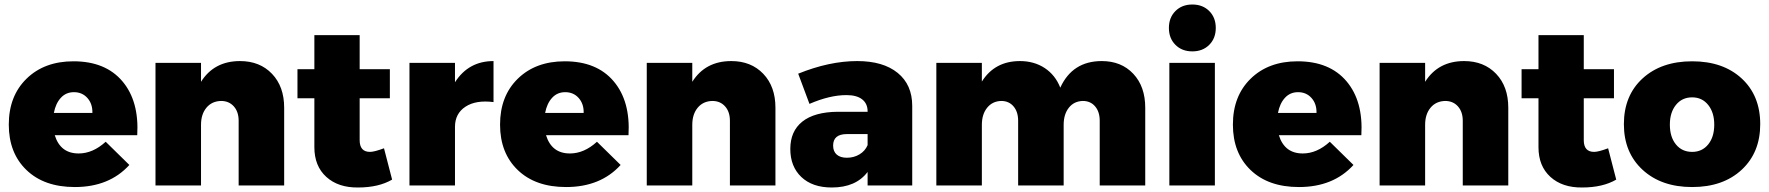

<svg xmlns="http://www.w3.org/2000/svg" viewBox="-20 -823 7850 852"><path d="M306 -551Q448 -551 523 -462.5Q598 -374 589 -223H223Q248 -142 329 -142Q392 -142 449 -194L554 -91Q465 7 312 7Q176 7 97.5 -68.5Q19 -144 19 -270Q19 -397 98 -474Q177 -551 306 -551ZM219 -322H390Q391 -362 368 -388Q345 -414 308 -414Q273 -414 250 -389Q227 -364 219 -322Z M1045 -552Q1133 -552 1187 -495.5Q1241 -439 1241 -345V0H1039V-287Q1039 -327 1017.5 -351Q996 -375 961 -375Q920 -374 896 -345Q872 -316 872 -269V0H670V-544H872V-460Q930 -552 1045 -552Z M1684 -165 1720 -26Q1660 9 1569 9Q1481 10 1428 -38Q1375 -86 1375 -170V-387H1300V-516H1375V-667H1576V-516H1710V-387H1576V-201Q1576 -149 1622 -149Q1641 -149 1684 -165Z M1999 -544V-458Q2059 -552 2170 -552V-370Q2092 -380 2045.5 -349.5Q1999 -319 1999 -260V0H1797V-544Z M2486 -551Q2628 -551 2703 -462.5Q2778 -374 2769 -223H2403Q2428 -142 2509 -142Q2572 -142 2629 -194L2734 -91Q2645 7 2492 7Q2356 7 2277.5 -68.5Q2199 -144 2199 -270Q2199 -397 2278 -474Q2357 -551 2486 -551ZM2399 -322H2570Q2571 -362 2548 -388Q2525 -414 2488 -414Q2453 -414 2430 -389Q2407 -364 2399 -322Z M3225 -552Q3313 -552 3367 -495.5Q3421 -439 3421 -345V0H3219V-287Q3219 -327 3197.5 -351Q3176 -375 3141 -375Q3100 -374 3076 -345Q3052 -316 3052 -269V0H2850V-544H3052V-460Q3110 -552 3225 -552Z M3784 -552Q3899 -552 3963.5 -499.5Q4028 -447 4028 -353V0H3830V-60Q3778 9 3671 9Q3585 9 3536 -37.5Q3487 -84 3487 -162Q3487 -241 3540.5 -283.5Q3594 -326 3697 -327H3830V-329Q3830 -363 3806 -382Q3782 -401 3736 -401Q3662 -401 3572 -362L3522 -496Q3660 -552 3784 -552ZM3738 -123Q3769 -123 3794 -138Q3819 -153 3830 -179V-228H3738Q3677 -228 3677 -177Q3677 -151 3693 -137Q3709 -123 3738 -123Z M4869 -552Q4956 -552 5009 -495.5Q5062 -439 5062 -345V0H4860V-287Q4860 -327 4839.5 -351Q4819 -375 4785 -375Q4746 -374 4723 -345Q4700 -316 4700 -269V0H4498V-287Q4498 -327 4477.5 -351Q4457 -375 4423 -375Q4384 -374 4360.5 -345Q4337 -316 4337 -269V0H4135V-544H4337V-461Q4394 -552 4506 -552Q4569 -552 4616 -521Q4663 -490 4685 -434Q4739 -552 4869 -552Z M5196 -774Q5225 -803 5271 -803Q5317 -803 5346 -774Q5375 -745 5375 -699Q5375 -653 5346 -624Q5317 -595 5271 -595Q5225 -595 5196 -624Q5167 -653 5167 -699Q5167 -745 5196 -774ZM5371 0H5169V-544H5371Z M5738 -551Q5880 -551 5955 -462.5Q6030 -374 6021 -223H5655Q5680 -142 5761 -142Q5824 -142 5881 -194L5986 -91Q5897 7 5744 7Q5608 7 5529.5 -68.5Q5451 -144 5451 -270Q5451 -397 5530 -474Q5609 -551 5738 -551ZM5651 -322H5822Q5823 -362 5800 -388Q5777 -414 5740 -414Q5705 -414 5682 -389Q5659 -364 5651 -322Z M6477 -552Q6565 -552 6619 -495.5Q6673 -439 6673 -345V0H6471V-287Q6471 -327 6449.5 -351Q6428 -375 6393 -375Q6352 -374 6328 -345Q6304 -316 6304 -269V0H6102V-544H6304V-460Q6362 -552 6477 -552Z M7116 -165 7152 -26Q7092 9 7001 9Q6913 10 6860 -38Q6807 -86 6807 -170V-387H6732V-516H6807V-667H7008V-516H7142V-387H7008V-201Q7008 -149 7054 -149Q7073 -149 7116 -165Z M7791 -272Q7791 -146 7708.5 -69.5Q7626 7 7489 7Q7352 7 7269 -69.5Q7186 -146 7186 -272Q7186 -399 7269 -475Q7352 -551 7489 -551Q7626 -551 7708.5 -475Q7791 -399 7791 -272ZM7489 -391Q7444 -391 7417 -357.5Q7390 -324 7390 -270Q7390 -215 7417 -182Q7444 -149 7489 -149Q7533 -149 7560 -182Q7587 -215 7587 -270Q7587 -324 7560 -357.5Q7533 -391 7489 -391Z"/></svg>

Font: Montserrat Extra Bold
Style: Regular
Weight: 800
Designer: Julieta Ulanovsky
Foundry: Julieta Ulanovsky
Version: Version 3.001;PS 003.001;hotconv 1.0.70;makeotf.lib2.5.58329